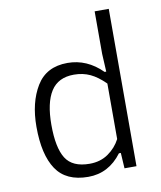

<svg xmlns="http://www.w3.org/2000/svg" viewBox="-78 -732 676 804"><g transform="rotate(-10 260.0 -330.0)"><path d="M55 -235Q55 -338 97 -407Q139 -476 229 -476Q312 -476 376 -412H383L379 -488V-669H439V0H388L384 -66H376Q320 9 233 9Q139 9 97 -53.5Q55 -116 55 -235ZM379 -126V-362Q347 -394 316 -408.5Q285 -423 247 -423Q180 -423 149 -374.5Q118 -326 118 -232Q118 -135 146.5 -89.5Q175 -44 248 -44Q294 -44 327.5 -67.5Q361 -91 379 -126Z"/></g></svg>

Font: Athiti
Style: Regular
Weight: 400
Designer: CadsonDemak Team
Foundry: CadsonDemak
Version: Version 1.033